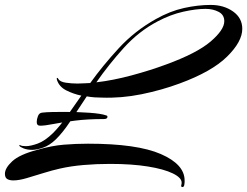

<svg xmlns="http://www.w3.org/2000/svg" viewBox="-47 -691 1003 779"><path d="M84 -83Q63 -83 48.5 -89Q34 -95 32 -99Q31 -101 32 -102.5Q33 -104 35 -102Q41 -98 58 -98Q77 -98 106 -108.5Q135 -119 168 -151Q195 -178 223 -217.5Q251 -257 283 -303Q250 -310 221.5 -324.5Q193 -339 184 -367Q182 -375 185 -375Q188 -375 190 -370Q197 -359 220 -355.5Q243 -352 267 -352Q282 -352 295.5 -353Q309 -354 316 -354H319Q370 -425 435 -495.5Q500 -566 586 -614Q643 -646 699.5 -658.5Q756 -671 808 -671Q861 -671 898.5 -644.5Q936 -618 936 -574Q936 -522 874 -461Q812 -400 681 -352Q608 -325 526.5 -308.5Q445 -292 365 -295Q352 -295 337 -296Q322 -297 305 -300Q269 -245 238 -198.5Q207 -152 179 -125Q154 -101 128 -92Q102 -83 84 -83ZM344 -357Q412 -365 486.5 -385Q561 -405 626 -429Q752 -475 807.5 -522.5Q863 -570 863 -605Q863 -631 840 -643Q817 -655 787 -655Q748 -655 696.5 -643.5Q645 -632 592 -604Q516 -564 455 -496.5Q394 -429 344 -357ZM693 68Q686 68 689 58Q690 55 690 50Q690 30 654 12.5Q618 -5 553 -15.5Q488 -26 399 -26Q344 -26 292 -21.5Q240 -17 196 -7Q165 0 129.5 11Q94 22 62 31.5Q30 41 7 41Q-8 41 -17.5 35.5Q-27 30 -27 14Q-27 -9 2.5 -36.5Q32 -64 104 -83Q163 -100 212 -104Q261 -108 310 -108Q509 -108 605.5 -66Q702 -24 702 41Q702 45 702 48.5Q702 52 701 57Q700 68 693 68ZM116 -181Q102 -181 102 -196Q102 -207 107 -220Q112 -233 124 -234Q141 -236 165 -236.5Q189 -237 214 -237Q268 -237 316 -233.5Q364 -230 383 -223Q389 -222 389 -217Q389 -208 374 -208Q308 -208 257 -201.5Q206 -195 170.5 -188Q135 -181 116 -181Z"/></svg>

Font: Arizonia
Style: Regular
Weight: 400
Designer: Robert E. Leuschke
Foundry: Robert E. Leuschke
Version: Version 1.010; ttfautohint (v1.8.4.7-5d5b)